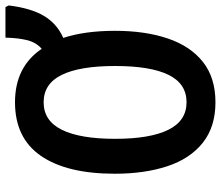

<svg xmlns="http://www.w3.org/2000/svg" viewBox="-73 -727 810 704"><g transform="rotate(-90 332.0 -375.0)"><path d="M571 -358Q571 -248 543 -165Q515 -82 457 -36Q399 10 309 10Q219 10 160.5 -36.5Q102 -83 74.5 -166.5Q47 -250 47 -359Q47 -535 112.5 -630Q178 -725 309 -725Q439 -725 505 -627Q529 -648 537 -681.5Q545 -715 546 -760H658L664 -748Q654 -666 625.5 -618.5Q597 -571 545 -548Q571 -469 571 -358ZM175 -358Q175 -230 208 -163Q241 -96 309 -96Q377 -96 409.5 -162Q442 -228 442 -358Q442 -487 409.5 -553.5Q377 -620 309 -620Q241 -620 208 -553Q175 -486 175 -358Z"/></g></svg>

Font: Avrile Sans Condensed SemiBold
Style: Regular
Weight: 600
Width: 3
Designer: Monotype Design Team
Foundry: Monotype Imaging Inc.
Version: Version 2.001;September 10, 2019;FontCreator 11.5.0.2425 64-